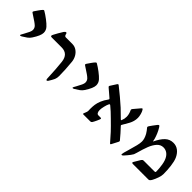

<svg xmlns="http://www.w3.org/2000/svg" viewBox="141 -1354 2203 2203"><g transform="rotate(45 1242.5 -252.5)"><path d="M176.3 -324.7Q162.1 -338.9 139.6 -354.5Q117.2 -370.1 86.9 -389.6Q78.1 -395.5 69.1 -401.4Q60.1 -407.2 51.8 -413.1Q45.4 -418 45.4 -423.3Q45.4 -427.7 49.8 -434.1Q59.6 -449.2 80.6 -479Q101.6 -508.8 111.8 -518.6Q120.1 -526.9 124.5 -526.9Q127.4 -526.9 131.3 -524.9Q168 -503.9 212.4 -470.2Q256.8 -436.5 278.8 -411.6Q306.2 -381.3 306.2 -341.3Q306.2 -295.4 250.5 -210.4Q240.7 -195.8 233.4 -188.5Q226.1 -181.2 211.9 -169.4Q176.8 -144.5 155.8 -132.8Q144 -127 138.7 -127Q131.8 -127 131.8 -132.8Q131.8 -135.3 135 -141.4Q138.2 -147.5 139.2 -149.4L152.3 -173.3Q172.4 -209.5 183.8 -234.1Q195.3 -258.8 195.3 -274.9Q195.3 -304.7 176.3 -324.7Z M410.6 -368.2Q390.6 -368.2 390.6 -379.9Q390.6 -387.2 398.4 -402.3Q407.2 -420.4 425.8 -452.6Q444.3 -484.9 459 -507.8Q465.3 -517.6 471.9 -522.7Q478.5 -527.8 482.4 -527.8Q488.3 -527.8 491.9 -523.7Q495.6 -519.5 496.6 -512.7Q502 -482.9 522.5 -482.9H629.4Q666 -482.9 696.8 -462.4Q727.5 -441.9 746.6 -408Q765.6 -374 769.5 -335Q775.4 -269.5 778.6 -219Q781.7 -168.5 781.7 -115.2Q781.7 -83.5 771.5 -58.6Q766.1 -46.9 754.9 -26.6Q743.7 -6.3 733.9 8.8Q728.5 15.6 725.1 19Q721.7 22.5 717.8 22.5Q713.4 22.5 709.7 17.6Q706.1 12.7 705.6 2.4Q698.7 -160.6 688 -252Q675.3 -368.2 568.4 -368.2Z M1028.8 -324.7Q1014.6 -338.9 992.2 -354.5Q969.7 -370.1 939.5 -389.6Q930.7 -395.5 921.6 -401.4Q912.6 -407.2 904.3 -413.1Q897.9 -418 897.9 -423.3Q897.9 -427.7 902.3 -434.1Q912.1 -449.2 933.1 -479Q954.1 -508.8 964.4 -518.6Q972.7 -526.9 977.1 -526.9Q980 -526.9 983.9 -524.9Q1020.5 -503.9 1064.9 -470.2Q1109.4 -436.5 1131.3 -411.6Q1158.7 -381.3 1158.7 -341.3Q1158.7 -295.4 1103 -210.4Q1093.3 -195.8 1085.9 -188.5Q1078.6 -181.2 1064.5 -169.4Q1029.3 -144.5 1008.3 -132.8Q996.6 -127 991.2 -127Q984.4 -127 984.4 -132.8Q984.4 -135.3 987.5 -141.4Q990.7 -147.5 991.7 -149.4L1004.9 -173.3Q1024.9 -209.5 1036.4 -234.1Q1047.9 -258.8 1047.9 -274.9Q1047.9 -304.7 1028.8 -324.7Z M1372.6 -325.7Q1376 -331.5 1376 -334Q1376 -335.9 1374 -338.9Q1372.1 -341.8 1369.6 -343.8Q1356.9 -355.5 1313.5 -392.1Q1312.5 -392.6 1277.8 -422.4Q1274.9 -425.3 1272.7 -427.5Q1270.5 -429.7 1269 -431.6Q1267.6 -433.6 1267.6 -436Q1267.6 -438 1268.3 -440.2Q1269 -442.4 1271 -446.3Q1281.7 -465.3 1318.8 -521Q1324.7 -528.3 1330.6 -528.3Q1332 -528.3 1335.2 -526.6Q1338.4 -524.9 1339.8 -523.4Q1446.3 -439.9 1537.1 -357.9Q1576.2 -321.8 1608.9 -288.1Q1628.9 -268.1 1631.3 -266.1Q1638.2 -259.8 1640.1 -259.8Q1645 -259.8 1647 -267.1Q1660.2 -298.8 1660.2 -332.5Q1660.2 -368.2 1643.1 -408.7Q1641.6 -412.1 1639.2 -416.5Q1636.7 -420.9 1636.7 -425.3Q1636.7 -430.2 1638.2 -433.3Q1639.6 -436.5 1644.5 -442.9Q1656.7 -458.5 1708.5 -518.6Q1716.3 -527.8 1719.7 -527.8Q1723.1 -527.8 1726.1 -525.1Q1729 -522.5 1732.9 -516.1Q1743.7 -500.5 1752 -469.7Q1760.3 -439 1760.3 -415Q1760.3 -385.3 1752.9 -359.6Q1745.6 -334 1734.9 -313.2Q1724.1 -292.5 1705.6 -261.2Q1701.7 -254.9 1697 -247.3Q1692.4 -239.7 1687.5 -230.5Q1686 -228 1684.1 -224.6Q1682.1 -221.2 1682.1 -218.8Q1682.1 -217.3 1683.6 -215.1Q1685.1 -212.9 1686.5 -210.9Q1703.6 -193.8 1743.9 -148.2Q1784.2 -102.5 1796.9 -85.9Q1801.3 -81.1 1801.3 -77.1Q1801.3 -70.8 1797.9 -64.9Q1772 -13.2 1757.3 13.2Q1752.4 22 1748 22Q1745.6 22 1743.2 19.8Q1740.7 17.6 1739.7 16.6Q1695.3 -36.1 1654.1 -80.3Q1612.8 -124.5 1544.9 -190.4Q1483.9 -251.5 1434.6 -291.5Q1431.2 -293.9 1428.5 -295.4Q1425.8 -296.9 1424.3 -297.4Q1418.9 -297.4 1414.1 -288.1Q1403.8 -268.6 1394.8 -231Q1385.7 -193.4 1385.7 -169.4Q1385.7 -145 1394.3 -129.9Q1402.8 -114.7 1418.9 -114.7H1455.6Q1466.8 -114.7 1466.8 -105Q1466.8 -98.1 1450 -61.5Q1433.1 -24.9 1423.3 -10.7Q1416 0 1403.3 0H1289.6Q1281.2 0 1281.2 -5.9Q1281.2 -11.2 1286.1 -21L1290.5 -31.7Q1294.4 -41 1297.6 -51Q1300.8 -61 1300.8 -66.9Q1300.8 -71.3 1300.3 -81.3Q1299.8 -91.3 1299.8 -105Q1299.8 -139.2 1304 -170.2Q1308.1 -201.2 1324.2 -241.7Q1340.3 -282.2 1372.6 -325.7Z M1920.4 -401.9Q1909.7 -413.6 1909.7 -418.5Q1909.7 -422.4 1911.9 -427.2Q1914.1 -432.1 1917 -436.5Q1925.8 -449.7 1942.6 -472.7Q1959.5 -495.6 1973.6 -513.7Q1984.9 -527.8 1990.7 -527.8Q1995.6 -527.8 1999.3 -523.9Q2002.9 -520 2008.8 -511.2Q2027.8 -481 2042.2 -447Q2056.6 -413.1 2064.2 -386Q2071.8 -358.9 2071.8 -350.1Q2071.8 -347.2 2073.2 -347.2Q2075.2 -347.2 2076.2 -349.1Q2110.4 -421.9 2151.4 -461.7Q2192.4 -501.5 2252 -501.5Q2298.3 -501.5 2334 -473.9Q2369.6 -446.3 2391.1 -397.5Q2408.2 -357.4 2416 -294.2Q2423.8 -231 2423.8 -169.4Q2423.8 -138.7 2412.1 -104.5Q2397 -60.1 2380.1 -30Q2363.3 0 2347.2 0H2091.8Q2084.5 0 2080.8 -2.4Q2077.1 -4.9 2077.1 -10.7Q2077.6 -12.7 2079.1 -16.6Q2080.6 -20.5 2082.5 -23.4L2097.2 -47.9Q2112.3 -75.2 2127.4 -98.6Q2134.8 -108.4 2140.1 -111.6Q2145.5 -114.7 2152.3 -114.7H2329.1Q2336.9 -114.7 2340.8 -117.2Q2344.7 -119.6 2344.7 -127.9Q2344.7 -176.8 2335.4 -234.1Q2326.2 -291.5 2303.7 -327.1Q2285.2 -356 2260.5 -369.6Q2235.8 -383.3 2207.5 -383.3Q2162.6 -383.3 2130.6 -347.7Q2098.6 -312 2077.4 -257.8Q2056.2 -203.6 2034.2 -122.6Q2027.8 -98.1 2022.9 -88.4Q2018.1 -78.6 2003.4 -58.6Q1982.4 -30.3 1949.7 5.9Q1942.9 12.7 1938.2 15.6Q1933.6 18.6 1929.2 18.6Q1926.3 18.6 1924.6 16.4Q1922.9 14.2 1922.9 9.8Q1922.9 0.5 1928.2 -20Q1933.6 -40.5 1945.3 -79.6Q1964.4 -145 1974.6 -186.5Q1984.9 -228 1984.9 -256.3Q1984.9 -300.3 1955.6 -352.5Q1935.1 -385.7 1920.4 -401.9Z"/></g></svg>

Font: David Libre Medium
Style: Regular
Weight: 500
Version: Version 1.000